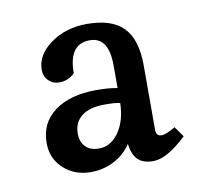

<svg xmlns="http://www.w3.org/2000/svg" viewBox="-50 -714 459 440"><g transform="rotate(-10 180.0 -494.0)"><path d="M40 -409Q40 -456 76 -482.5Q112 -509 173 -509Q203 -509 222 -505V-558Q222 -624 178 -624Q129 -624 129 -556Q114 -541 93 -541Q78 -541 68 -551Q58 -561 58 -576Q58 -611 93.5 -636.5Q129 -662 178 -662Q236 -662 263 -634Q290 -606 290 -546V-396Q290 -381 303 -381Q313 -381 335 -394L352 -370Q306 -326 274 -326Q250 -326 238 -338Q226 -350 223 -375Q208 -352 183 -339Q158 -326 129 -326Q91 -326 65.5 -349.5Q40 -373 40 -409ZM222 -470Q215 -473 186 -473Q151 -473 132.5 -458.5Q114 -444 114 -418Q114 -399 125 -387.5Q136 -376 156 -376Q184 -376 202.5 -402.5Q221 -429 222 -470Z"/></g></svg>

Font: Kurale
Style: Regular
Weight: 400
Designer: Eduardo Rodriguez Tunni
Foundry: Eduardo Rodriguez Tunni
Version: Version 2.000